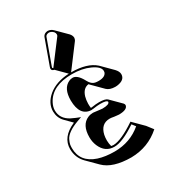

<svg xmlns="http://www.w3.org/2000/svg" viewBox="-182 -780 854 949"><g transform="rotate(-30 245.5 -305.5)"><path d="M240.2 -680.2Q256.8 -679.2 269.5 -667L326.2 -610.4Q336.9 -598.6 337.4 -585.4Q336.4 -576.2 332.5 -570.3L240.7 -448.2Q238.8 -445.8 237.8 -444.8Q328.6 -444.8 373.5 -404.8Q375.5 -402.8 376.5 -401.9L433.1 -345.2Q448.2 -329.1 448.7 -313.5Q448.7 -279.8 401.9 -273.9Q396 -273.4 391.6 -273.4Q360.4 -273.9 344.7 -289.1L288.1 -345.7Q285.2 -348.6 283.2 -351.1Q251 -347.2 238.8 -307.1Q233.9 -289.6 233.4 -268.6Q233.4 -254.4 234.9 -243.7Q238.3 -244.1 241.2 -244.1Q266.1 -248 284.2 -248Q318.8 -247.6 329.6 -237.3L386.2 -180.7Q390.1 -175.8 390.6 -170.4Q388.2 -146 339.4 -145.5Q335.9 -145.5 324.7 -147Q316.4 -147.9 312.5 -148.4Q296.9 -151.4 288.6 -151.4Q238.3 -151.4 225.6 -95.2Q222.7 -80.6 222.7 -64.5Q223.1 -45.9 227.5 -30.3Q234.4 -29.3 240.2 -28.8Q285.6 -29.8 370.1 -86.9L426.8 -30.3L453.6 4.4Q383.3 66.9 286.6 68.4Q181.2 67.9 133.8 21L77.1 -35.6Q44.4 -69.3 43.9 -118.2Q43.9 -186.5 124 -221.7Q125.5 -222.2 126 -222.7L87.4 -261.7Q64.5 -286.1 64 -321.8Q64 -368.2 106.4 -404.3Q151.4 -441.4 225.1 -444.8L172.9 -497.1Q166.5 -498 162.1 -501.5Q158.2 -506.3 158.2 -511.2Q158.7 -514.6 160.2 -520L211.9 -663.1Q219.2 -679.2 240.2 -680.2ZM155.8 -121.1Q155.8 -191.9 202.6 -211.9Q216.8 -217.8 231.9 -217.8Q240.7 -217.3 257.3 -214.8Q261.2 -214.4 269 -213.4Q280.3 -211.9 283.2 -211.9Q323.7 -212.4 324.2 -227.1Q321.8 -237.8 284.2 -237.8Q268.1 -237.8 242.7 -233.9H241.7H241.2L235.8 -233.4L234.4 -232.9H232.9Q168 -235.4 167 -325.2Q167 -393.6 209.5 -413.1Q219.7 -418 231 -418Q256.8 -418 280.8 -374Q281.2 -373 282.2 -371.6Q283.7 -369.1 283.7 -368.7Q296.4 -346.2 314.9 -341.8Q324.2 -339.8 335 -339.8Q373 -339.8 380.9 -362.3Q381.8 -366.7 381.8 -370.1Q381.8 -395 336.9 -415.5Q293.9 -435.1 236.8 -435.1Q123.5 -435.1 85.4 -362.8Q74.2 -341.3 74.2 -321.8Q74.2 -274.4 121.1 -249.5Q132.3 -243.7 145.5 -238.3L169.9 -228.5L145.5 -219.7Q113.3 -208 92.8 -193.6Q72.3 -179.2 64.9 -163.6Q57.6 -147.9 55.9 -139.2Q54.2 -130.4 54.2 -118.2Q54.2 -38.6 137.7 -10.7Q176.8 2 230 2Q318.8 1.5 383.3 -53.2L367.7 -73.2Q286.1 -18.6 240.2 -19Q188 -19 165.5 -71.8Q155.8 -95.2 155.8 -121.1ZM240.2 -669.9Q226.6 -668.9 221.2 -659.7L169.4 -516.6Q168.5 -513.7 168 -510.7Q169.9 -508.3 172.4 -506.8Q174.8 -509.3 175.8 -511.2L268.1 -633.3Q271 -637.7 271 -642.1Q271 -658.7 251.5 -667.5Q245.6 -669.9 240.2 -669.9Z"/></g></svg>

Font: Linux Biolinum Shadow O
Style: Bold
Weight: 700
Designer: Philipp H. Poll
Foundry: Philipp H. Poll
Version: Version 0.9.2